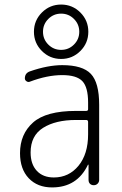

<svg xmlns="http://www.w3.org/2000/svg" viewBox="-20 -818 540 848"><path d="M315.4 -288.1Q225.6 -288.1 170.4 -253.4Q115.2 -218.8 115.2 -144.5Q115.2 -92.8 142.6 -63.5Q169.9 -34.2 217.8 -34.2Q284.2 -34.2 326.7 -85.9Q369.1 -137.7 369.1 -224.6V-279.3Q369.1 -288.1 360.4 -288.1ZM210 9.8Q145.5 9.8 106.9 -30.8Q68.4 -71.3 68.4 -141.6Q68.4 -225.6 126 -276.9Q183.6 -328.1 315.4 -328.1H360.4Q369.1 -328.1 369.1 -335.9V-365.2Q369.1 -432.6 343.8 -459.5Q318.4 -486.3 254.9 -486.3Q188.5 -486.3 111.3 -457Q104.5 -454.1 97.2 -459Q89.8 -463.9 89.8 -471.7Q89.8 -495.1 112.3 -502.9Q191.4 -530.3 254.9 -530.3Q344.7 -530.3 381.3 -491.7Q418 -453.1 418 -355.5V-23.4Q418 -13.7 411.1 -6.8Q404.3 0 394 0Q383.8 0 377.4 -6.3Q371.1 -12.7 371.1 -23.4V-89.8Q371.1 -90.8 369.1 -90.8Q368.2 -90.8 368.2 -89.8Q320.3 9.8 210 9.8ZM193.4 -621.1Q216.8 -597.7 250 -597.7Q283.2 -597.7 306.6 -621.1Q330.1 -644.5 330.1 -677.7Q330.1 -710.9 306.6 -734.4Q283.2 -757.8 250 -757.8Q216.8 -757.8 193.4 -734.4Q169.9 -710.9 169.9 -677.7Q169.9 -644.5 193.4 -621.1ZM165 -762.7Q200.2 -797.9 250 -797.9Q299.8 -797.9 335 -762.7Q370.1 -727.5 370.1 -677.7Q370.1 -627.9 335 -592.8Q299.8 -557.6 250 -557.6Q200.2 -557.6 165 -592.8Q129.9 -627.9 129.9 -677.7Q129.9 -727.5 165 -762.7Z"/></svg>

Font: Rounded Mgen+ 2m light
Style: Regular
Weight: 200
Designer: [Source Han Sans]
Ryoko NISHIZUKA  (kana & ideographs); Paul D. Hunt (Latin, Greek & Cyrillic); Wenlong ZHANG  (bopomofo
Version: Version 1.059.20150602